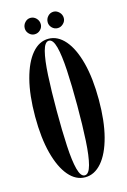

<svg xmlns="http://www.w3.org/2000/svg" viewBox="-128 -896 641 967"><g transform="rotate(-15 193.0 -412.5)"><path d="M192.5 11Q144 11 106.8 -32.5Q69.5 -76 48.2 -156.8Q27 -237.5 27 -349Q27 -461 48.2 -542.2Q69.5 -623.5 106.8 -667.2Q144 -711 192.5 -711Q241 -711 278.8 -667.2Q316.5 -623.5 337.8 -542.2Q359 -461 359 -349Q359 -237.5 337.8 -156.8Q316.5 -76 278.8 -32.5Q241 11 192.5 11ZM192.5 1Q214 1 225.8 -42.8Q237.5 -86.5 242 -165.5Q246.5 -244.5 246.5 -349Q246.5 -454 242 -533.2Q237.5 -612.5 225.8 -656.8Q214 -701 192.5 -701Q171 -701 159.5 -656.8Q148 -612.5 143.8 -533.2Q139.5 -454 139.5 -349Q139.5 -244.5 143.8 -165.5Q148 -86.5 159.5 -42.8Q171 1 192.5 1ZM253 -750.5Q235.5 -750.5 223.2 -763Q211 -775.5 211 -792Q211 -810 223.2 -823Q235.5 -836 253 -836Q269 -836 282 -823Q295 -810 295 -792Q295 -775.5 282 -763Q269 -750.5 253 -750.5ZM132.5 -750.5Q116 -750.5 103.8 -763Q91.5 -775.5 91.5 -792Q91.5 -810 103.8 -823Q116 -836 132.5 -836Q150 -836 162.5 -823Q175 -810 175 -792Q175 -775.5 162.5 -763Q150 -750.5 132.5 -750.5Z"/></g></svg>

Font: Imbue 100pt SemiBold
Style: Regular
Weight: 600
Designer: Tyler Finck
Foundry: Etcetera Type Company
Version: Version 1.102; ttfautohint (v1.8.3)